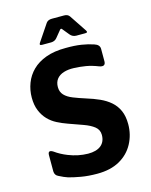

<svg xmlns="http://www.w3.org/2000/svg" viewBox="-127 -934 809 1029"><g transform="rotate(-15 277.5 -419.0)"><path d="M283.3 13.3Q234 13.3 194 6.3Q154 -0.7 126.3 -8.7Q105.7 -15.3 78 -29.7Q59 -38.3 58.3 -59.7V-149.3Q58.3 -180.3 86.7 -162.3Q117 -140.3 155.3 -125.3Q208.7 -104 263.7 -103.3Q310 -103 335.2 -123.3Q360.3 -143.7 360.3 -181.7Q360.3 -210.3 338.3 -227.8Q316.3 -245.3 279.7 -258.3Q243 -271.3 199.3 -287Q171 -297 143.7 -310.8Q116.3 -324.7 95.3 -346.5Q74.3 -368.3 61.7 -399Q49 -429.7 49 -471.3Q49 -512.7 63.5 -551Q78 -589.3 107.5 -618.5Q137 -647.7 183 -664.7Q229 -681.7 293 -681.7Q342.7 -682.3 379.7 -676.5Q416.7 -670.7 446.7 -660.3Q475.7 -651.3 475.7 -627.7V-558.3Q475 -528.3 441.7 -540Q405.3 -554.3 373.7 -559.7Q342 -565 308.3 -566.3Q277 -567.7 252 -560Q227 -552.3 212.8 -534.7Q198.7 -517 198.7 -489.7Q198.7 -463 215 -445.5Q231.3 -428 261.5 -416Q291.7 -404 328.7 -392.3Q368 -380.3 401 -365.5Q434 -350.7 458.8 -329.2Q483.7 -307.7 497.7 -276.5Q511.7 -245.3 511.7 -201Q511.7 -142.7 485.2 -93.2Q458.7 -43.7 408 -15.2Q357.3 13.3 283.3 13.3ZM167.7 -744.7 231 -838.7Q241 -852.3 262.7 -852.3H330.3Q351 -852.3 360.3 -838.3L422.3 -745.3Q433 -730 414.3 -730.7H365Q344.3 -731.3 331.7 -747L302 -783.3Q296.3 -792 289.3 -783.3L258.7 -746Q247 -731.3 226.7 -730.7H175.7Q158.3 -730.7 167.7 -744.7Z"/></g></svg>

Font: Vivano Light
Style: Regular
Weight: 300
Designer: Joe Prince, Josias Burgherr
Version: Version 2.064;September 19, 2022;FontCreator 14.0.0.2877 64-